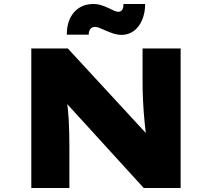

<svg xmlns="http://www.w3.org/2000/svg" viewBox="-20 -943 1063 963"><path d="M137 0V-700H320L750 -234L715 -244Q710 -284 706.5 -317.5Q703 -351 701 -379.5Q699 -408 697.5 -435Q696 -462 695.5 -491Q695 -520 695 -553V-700H886V0H701L245 -500L308 -483Q312 -460 315 -439Q318 -418 320.5 -395.5Q323 -373 324.5 -346Q326 -319 327 -285.5Q328 -252 328 -208V0ZM590 -768Q572 -768 553 -773.5Q534 -779 509 -790Q490 -799 478 -803.5Q466 -808 456 -808Q441 -808 433 -797.5Q425 -787 425 -769H315Q315 -840 351.5 -881.5Q388 -923 449 -923Q465 -923 481.5 -919Q498 -915 528 -901Q545 -892 555 -888Q565 -884 574 -884Q587 -884 593.5 -895Q600 -906 599 -923H708Q708 -880 693.5 -844.5Q679 -809 652 -788.5Q625 -768 590 -768Z"/></svg>

Font: Lexend Mega ExtraBold
Style: Regular
Weight: 800
Designer: Bonnie Shaver-Troup, Thomas Jockin
Foundry: Lexend
Version: Version 1.007